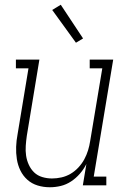

<svg xmlns="http://www.w3.org/2000/svg" viewBox="-20 -781 540 809"><path d="M190 8Q163 8 138.5 0.5Q114 -7 95.5 -23.5Q77 -40 66 -62.5Q55 -85 51 -110.5Q47 -136 48 -162.5Q49 -189 54 -215L100 -493H47V-530H146L93 -209Q90 -188 88.5 -166.5Q87 -145 90 -125Q93 -105 101.5 -86.5Q110 -68 124 -54.5Q138 -41 158 -35Q178 -29 199 -29Q219 -29 239 -33.5Q259 -38 277 -48.5Q295 -59 310 -75Q325 -91 335 -109.5Q345 -128 351 -147.5Q357 -167 360 -187L411 -493H358V-530H457L375 -37H428V0H329L344 -90Q333 -68 316.5 -49Q300 -30 279.5 -16.5Q259 -3 236 2.5Q213 8 190 8ZM300 -601 200 -739 236 -761 330 -619Z"/></svg>

Font: Iosevka Slab XLtObl
Style: Regular
Weight: 200
Italic angle: -9°
Monospace: yes
Designer: Belleve Invis
Foundry: Belleve Invis
Version: Version 11.1.1; ttfautohint (v1.8.3)